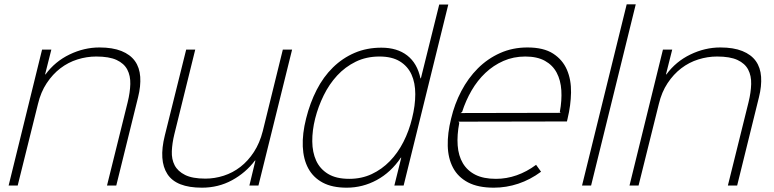

<svg xmlns="http://www.w3.org/2000/svg" viewBox="-20 -860 3590 890"><path d="M620 -409 519 0H476L572 -387Q583 -432 584 -470.5Q585 -509 570 -537.5Q555 -566 520.5 -582Q486 -598 426 -598Q382 -598 339 -584.5Q296 -571 260 -543.5Q224 -516 196.5 -474.5Q169 -433 156 -378L62 0H20L175 -630H218L189 -515H191Q235 -575 302.5 -607.5Q370 -640 441 -640Q502 -640 543 -623.5Q584 -607 605.5 -577Q627 -547 630 -504Q633 -461 620 -409Z M1178 0H1136L1164 -116H1162Q1119 -59 1055.5 -24.5Q992 10 916 10Q797 10 756 -53Q715 -116 744 -232L843 -630H885L788 -237Q778 -196 776.5 -159Q775 -122 789.5 -94Q804 -66 838 -49Q872 -32 932 -32Q975 -32 1017 -45.5Q1059 -59 1094.5 -86.5Q1130 -114 1157 -155.5Q1184 -197 1198 -252L1291 -630H1334Z M1851 0H1808L1840 -129H1838Q1792 -61 1726.5 -25.5Q1661 10 1587 10Q1520 10 1476 -13.5Q1432 -37 1409 -79.5Q1386 -122 1383.5 -181Q1381 -240 1399 -311Q1417 -383 1448 -443.5Q1479 -504 1523.5 -547.5Q1568 -591 1624 -615Q1680 -639 1748 -639Q1821 -639 1867.5 -603Q1914 -567 1929 -497H1931L2016 -839H2058ZM1890 -311Q1905 -371 1905 -423.5Q1905 -476 1887.5 -514.5Q1870 -553 1833.5 -575.5Q1797 -598 1739 -598Q1678 -598 1629 -574Q1580 -550 1543 -510Q1506 -470 1480.5 -418Q1455 -366 1441 -311Q1427 -255 1427.5 -204.5Q1428 -154 1445.5 -115.5Q1463 -77 1500.5 -54Q1538 -31 1599 -31Q1656 -31 1703 -53Q1750 -75 1787 -113Q1824 -151 1850 -202Q1876 -253 1890 -311Z M2608 -297 2105 -296 2109 -291Q2098 -234 2101.5 -186Q2105 -138 2125.5 -103.5Q2146 -69 2183.5 -50Q2221 -31 2279 -31Q2328 -31 2375 -47.5Q2422 -64 2465 -96L2488 -64Q2438 -27 2382.5 -8.5Q2327 10 2269 10Q2196 10 2149.5 -14.5Q2103 -39 2080 -82.5Q2057 -126 2055.5 -184Q2054 -242 2071 -310Q2087 -378 2118.5 -438Q2150 -498 2195 -543Q2240 -588 2298 -614Q2356 -640 2425 -640Q2500 -640 2544 -611.5Q2588 -583 2608 -536.5Q2628 -490 2627 -431Q2626 -372 2611 -310ZM2579 -337 2575 -341Q2585 -395 2582 -441.5Q2579 -488 2560.5 -523Q2542 -558 2506 -578Q2470 -598 2415 -598Q2360 -598 2313.5 -577.5Q2267 -557 2230 -522Q2193 -487 2166 -440.5Q2139 -394 2122 -341L2115 -336Z M2720 0H2678L2885 -840H2927Z M3498 -409 3397 0H3354L3450 -387Q3461 -432 3462 -470.5Q3463 -509 3448 -537.5Q3433 -566 3398.5 -582Q3364 -598 3304 -598Q3260 -598 3217 -584.5Q3174 -571 3138 -543.5Q3102 -516 3074.5 -474.5Q3047 -433 3034 -378L2940 0H2898L3053 -630H3096L3067 -515H3069Q3113 -575 3180.5 -607.5Q3248 -640 3319 -640Q3380 -640 3421 -623.5Q3462 -607 3483.5 -577Q3505 -547 3508 -504Q3511 -461 3498 -409Z"/></svg>

Font: TypoPRO Sinkin Sans
Style: 200 X Light Italic
Weight: 200
Italic angle: -112°
Designer: Keith Bates
Foundry: K-Type
Version: Sinkin Sans (version 1.0)  by Keith Bates   •   © 2014   www